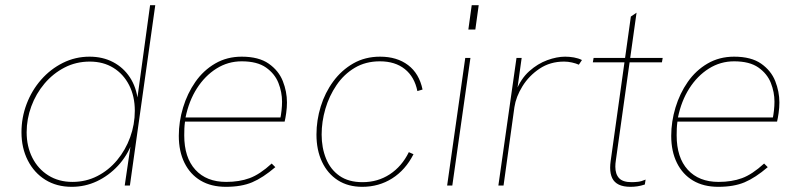

<svg xmlns="http://www.w3.org/2000/svg" viewBox="-20 -717 3090 742"><path d="M257 5Q199 5 155.5 -22Q112 -49 87.5 -97Q63 -145 63 -206Q63 -263 83 -315.5Q103 -368 139 -409Q175 -450 223 -474Q271 -498 326 -498Q377 -498 417 -477Q457 -456 482 -418Q507 -380 513 -328L509 -324L560 -697H580L482 0H462L487 -170L491 -166Q471 -114 435.5 -76Q400 -38 354.5 -16.5Q309 5 257 5ZM260 -14Q312 -14 356 -36.5Q400 -59 432.5 -98Q465 -137 483 -186.5Q501 -236 501 -289Q501 -345 479 -388Q457 -431 418 -455Q379 -479 327 -479Q274 -479 229.5 -456Q185 -433 152 -394Q119 -355 101 -306Q83 -257 83 -206Q83 -151 105 -107.5Q127 -64 167 -39Q207 -14 260 -14Z M853 5Q796 5 755.5 -19Q715 -43 693 -87.5Q671 -132 671 -192Q671 -247 687.5 -301.5Q704 -356 735 -400.5Q766 -445 811.5 -471.5Q857 -498 914 -498Q980 -498 1018.5 -471Q1057 -444 1073 -403.5Q1089 -363 1089 -321Q1089 -301 1086 -280Q1083 -259 1080 -247H695Q693 -233 692.5 -220Q692 -207 692 -194Q692 -108 735 -61Q778 -14 854 -14Q905 -14 944.5 -28.5Q984 -43 1030 -85L1044 -71Q996 -30 954.5 -12.5Q913 5 853 5ZM1063 -258Q1066 -272 1068 -290Q1070 -308 1070 -324Q1070 -361 1056 -396.5Q1042 -432 1008 -456Q974 -480 914 -480Q861 -480 816.5 -452Q772 -424 741 -375.5Q710 -327 697 -263H1070Z M1380 5Q1325 5 1285.5 -20.5Q1246 -46 1224.5 -91.5Q1203 -137 1203 -197Q1203 -252 1219.5 -305.5Q1236 -359 1268 -402.5Q1300 -446 1345.5 -472Q1391 -498 1449 -498Q1514 -498 1557 -465.5Q1600 -433 1613 -371L1593 -365Q1582 -420 1544.5 -450Q1507 -480 1448 -480Q1393 -480 1351 -455Q1309 -430 1280.5 -388Q1252 -346 1237.5 -296.5Q1223 -247 1223 -197Q1223 -146 1240 -104Q1257 -62 1292 -37.5Q1327 -13 1381 -13Q1440 -13 1486.5 -43.5Q1533 -74 1560 -129L1578 -121Q1547 -60 1495.5 -27.5Q1444 5 1380 5Z M1708 0 1778 -493H1798L1728 0ZM1790 -603 1803 -697H1830L1817 -603Z M1906 0 1976 -493H1996L1978 -364L1974 -365Q1993 -413 2025.5 -442Q2058 -471 2095 -484.5Q2132 -498 2164 -498Q2181 -498 2198 -495Q2215 -492 2229 -485L2217 -467Q2206 -472 2190.5 -475.5Q2175 -479 2160 -479Q2106 -479 2065 -451.5Q2024 -424 1999 -383.5Q1974 -343 1968 -303L1926 0Z M2417 5Q2389 5 2371.5 -3.5Q2354 -12 2346 -28.5Q2338 -45 2338 -69Q2338 -75 2338.5 -81.5Q2339 -88 2340 -95L2418 -653L2440 -668L2360 -97Q2359 -92 2358.5 -85Q2358 -78 2358 -73Q2358 -44 2372.5 -28.5Q2387 -13 2421 -13Q2433 -13 2446 -14.5Q2459 -16 2475 -23L2472 -4Q2457 1 2443.5 3Q2430 5 2417 5ZM2271 -476 2274 -493H2541L2538 -476Z M2756 5Q2699 5 2658.5 -19Q2618 -43 2596 -87.5Q2574 -132 2574 -192Q2574 -247 2590.5 -301.5Q2607 -356 2638 -400.5Q2669 -445 2714.5 -471.5Q2760 -498 2817 -498Q2883 -498 2921.5 -471Q2960 -444 2976 -403.5Q2992 -363 2992 -321Q2992 -301 2989 -280Q2986 -259 2983 -247H2598Q2596 -233 2595.5 -220Q2595 -207 2595 -194Q2595 -108 2638 -61Q2681 -14 2757 -14Q2808 -14 2847.5 -28.5Q2887 -43 2933 -85L2947 -71Q2899 -30 2857.5 -12.5Q2816 5 2756 5ZM2966 -258Q2969 -272 2971 -290Q2973 -308 2973 -324Q2973 -361 2959 -396.5Q2945 -432 2911 -456Q2877 -480 2817 -480Q2764 -480 2719.5 -452Q2675 -424 2644 -375.5Q2613 -327 2600 -263H2973Z"/></svg>

Font: Hanken Grotesk Thin
Style: Italic
Weight: 250
Italic angle: -8°
Designer: Alfredo Marco Pradil
Foundry: Hanken Design Co.
Version: Version 3.013